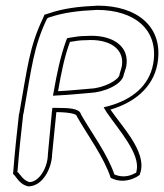

<svg xmlns="http://www.w3.org/2000/svg" viewBox="-20 -626 579 678"><path d="M47 -223C39 -153 32 -86 27 -22L26 -12L32 -6C40 3 52 26 79 32H84C134 28 163 -35 164 -81C168 -121 173 -168 179 -230C225 -230 249 -223 250 -218L252 -214C289 -149 347 -71 371 2C399 17 433 15 462 -1L473 -8L477 -21C495 -93 411 -179 370 -239C449 -262 520 -313 536 -401C559 -532 463 -606 326 -606H325C258 -603 205 -597 150 -578L137 -574L132 -562C84 -462 77 -389 48 -225ZM62 -223 63 -225C92 -390 99 -461 145 -558L148 -562L152 -564C205 -582 256 -588 322 -591H323C455 -591 542 -521 521 -401C507 -322 445 -275 369 -253L346 -247L357 -229C400 -166 477 -82 462 -22L461 -16L456 -14C433 -1 407 0 384 -10C358 -85 301 -160 266 -222L265 -225C258 -243 224 -245 181 -245H165L163 -229C157 -167 153 -120 149 -80V-79C148 -35 120 14 86 17H84C63 11 55 -5 44 -17L41 -19L42 -23C47 -87 54 -154 62 -223ZM167 -288 183 -289C225 -291 263 -295 299 -298C345 -300 411 -326 417 -362L418 -366C422 -379 426 -387 427 -400C434 -469 369 -505 285 -499H284C262 -499 245 -496 227 -493L217 -491L213 -481C193 -425 181 -367 170 -304ZM185 -304C196 -367 207 -424 227 -478C245 -481 261 -484 281 -484H283C365 -490 417 -455 411 -398C410 -389 407 -379 403 -367L402 -362C399 -343 346 -315 300 -313C263 -310 227 -306 185 -304Z"/></svg>

Font: Snowfall
Style: BlkOlObl
Weight: 900
Designer: Jasper
Foundry: Cannot Into Space Fonts
Version: Version 0.9